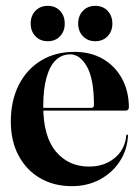

<svg xmlns="http://www.w3.org/2000/svg" viewBox="-20 -627 478 657"><path d="M421 -259Q421 -254.5 418 -251.5Q415 -248.5 409 -248.5H99V-258H293Q301.5 -258 301.5 -267.5Q301.5 -356 277.8 -398.5Q254 -441 220 -441Q192 -441 171.5 -421.8Q151 -402.5 139.5 -363Q128 -323.5 128 -263Q128 -160 171.2 -108.5Q214.5 -57 284.5 -57Q336 -57 371.5 -85.5Q407 -114 412 -162.5Q412 -165 413 -165.8Q414 -166.5 414.5 -166.5Q416 -166.5 417 -165.5Q418 -164.5 418 -161.5Q415 -112.5 389.2 -73.8Q363.5 -35 321.2 -12.5Q279 10 226 10Q164 10 117 -17.5Q70 -45 43.5 -94.8Q17 -144.5 17 -211Q17 -282 44 -335.8Q71 -389.5 120 -419.5Q169 -449.5 234.5 -449.5Q291.5 -449.5 333.2 -424.8Q375 -400 398 -357Q421 -314 421 -259ZM143.5 -486Q117.5 -486 101.2 -503Q85 -520 85 -546.5Q85 -573 101.2 -590Q117.5 -607 143.5 -607Q169.5 -607 185.5 -590Q201.5 -573 201.5 -546Q201.5 -520 185.5 -503Q169.5 -486 143.5 -486ZM306 -486Q280 -486 263.8 -503Q247.5 -520 247.5 -546.5Q247.5 -573 263.8 -590Q280 -607 306 -607Q332 -607 348.2 -590Q364.5 -573 364.5 -546Q364.5 -520 348.2 -503Q332 -486 306 -486Z"/></svg>

Font: Fraunces 120pt SemiBold
Style: Regular
Weight: 600
Version: Version 1.000;[b76b70a41]